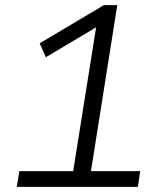

<svg xmlns="http://www.w3.org/2000/svg" viewBox="-20 -725 640 745"><path d="M45 0 55 -61H264L358 -651L395 -644L158 -503L134 -557L383 -705H435L333 -61H524L515 0Z"/></svg>

Font: Nunito Sans 7pt Light
Style: Italic
Weight: 300
Italic angle: -9°
Designer: Vernon Adams
Foundry: Vernon Adams
Version: Version 3.101;gftools[0.9.27]